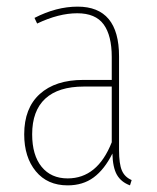

<svg xmlns="http://www.w3.org/2000/svg" viewBox="-20 -549 474 579"><path d="M377 -6 372 10Q345 0 332.5 -22Q320 -44 319 -86Q295 -38 262.5 -14Q230 10 184 10Q123 10 88 -32.5Q53 -75 53 -144Q53 -223 100 -265.5Q147 -308 231 -308H317V-377Q317 -442 292.5 -475.5Q268 -509 213 -509Q157 -509 92 -478L84 -495Q150 -529 214 -529Q339 -529 339 -379V-96Q339 -55 347.5 -35Q356 -15 377 -6ZM317 -120V-288H233Q156 -288 116.5 -251.5Q77 -215 77 -144Q77 -81 105.5 -46Q134 -11 184 -11Q274 -11 317 -120Z"/></svg>

Font: Fira Sans Extra Condensed Thin
Style: Regular
Weight: 250
Width: 1
Designer: Carrois Corporate & Edenspiekermann AG
Foundry: Carrois Corporate GbR & Edenspiekermann AG
Version: Version 4.203